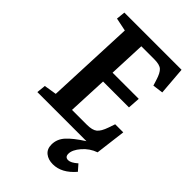

<svg xmlns="http://www.w3.org/2000/svg" viewBox="-273 -801 1142 1142"><g transform="rotate(45 298.0 -230.5)"><path d="M41 -57.1 120.1 -69.8 144 -627 61 -644 66.9 -700.2H547.9L562 -523.9L496.1 -515.1L484.9 -550.8Q470.7 -597.2 452.4 -613.5Q434.1 -629.9 389.2 -629.9H279.8L270 -397.9H490.2L484.9 -320.8H267.1L255.9 -70.8H380.9Q426.3 -70.8 447 -87.4Q467.8 -104 483.9 -150.9L498 -191.9H565.9L542 0Q493.2 17.1 459 56.6Q424.8 96.2 424.8 128.9Q424.8 157.2 451.2 157.2Q473.6 157.2 507.8 127L541 165Q478 238.8 403.8 238.8Q364.7 238.8 339.8 218.8Q314.9 198.7 314.9 161.1Q314.9 115.7 346.9 80.1Q378.9 44.4 448.2 0H35.2Z"/></g></svg>

Font: Literata Book
Style: Bold Italic
Weight: 700
Italic angle: -3°
Designer: Latin by Veronika Burian and Jose Scaglione. Greek by Irene Vlachou. Cyrillic by Vera Evstafieva
Foundry: TypeTogether
Version: Version 1.003;PS 001.003;hotconv 1.0.88;makeotf.lib2.5.64775